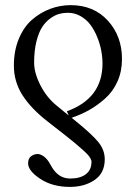

<svg xmlns="http://www.w3.org/2000/svg" viewBox="-20 -462 531 750"><path d="M232.4 -23.9 248.5 -11.2 241.2 -27.3Q380.4 -77.6 380.4 -213.9Q380.4 -238.8 375.2 -265.6Q370.1 -292.5 359.1 -318.8Q348.1 -345.2 332.8 -365.7Q317.4 -386.2 294.4 -399.2Q271.5 -412.1 244.6 -412.1Q227.5 -412.1 211.2 -407.7Q194.8 -403.3 176.5 -390.1Q158.2 -377 144.8 -356.4Q131.3 -335.9 122.3 -300Q113.3 -264.2 113.3 -217.3Q113.3 -177.2 137.9 -128.9Q162.6 -80.6 202.1 -48.8ZM259.8 -2 277.8 12.7Q339.8 63 364.5 93.5Q389.2 124 389.2 160.2Q389.2 213.9 349.6 241Q310.1 268.1 252.9 268.1Q184.6 268.1 137.2 236.6Q89.8 205.1 89.8 176.3Q89.8 156.7 101.6 148.2Q113.3 139.6 127.4 139.6Q137.7 139.6 151.6 149.4Q165.5 159.2 178.2 183.1Q205.6 235.4 253.9 235.4Q293.5 235.4 315.4 218.5Q337.4 201.7 337.4 169.9Q337.4 162.1 329.6 150.9Q321.8 139.6 304.4 124.3Q287.1 108.9 273.7 97.7Q260.3 86.4 234.9 66.4L163.6 10.7Q100.1 -39.1 67.1 -91.3Q34.2 -143.6 34.2 -205.6Q34.2 -264.2 53.7 -310.8Q73.2 -357.4 105.5 -385.3Q137.7 -413.1 176.3 -427.5Q214.8 -441.9 255.9 -441.9Q346.2 -441.9 401.4 -381.3Q456.5 -320.8 456.5 -231.4Q456.5 -183.6 439 -144Q421.4 -104.5 390.9 -77.4Q360.4 -50.3 328.9 -32.5Q297.4 -14.6 259.8 -2Z"/></svg>

Font: Libertinage
Style: f
Weight: 400
Designer: OSP
Foundry: OSP
Version: Version 1.0; 2008; OFL relea